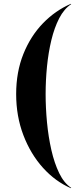

<svg xmlns="http://www.w3.org/2000/svg" viewBox="-20 -820 412 1010"><path d="M354.5 168 353 170Q271.5 135 206.2 62.8Q141 -9.5 103 -109Q65 -208.5 65 -325Q65 -441.5 103 -536Q141 -630.5 206.2 -697.8Q271.5 -765 353 -800L354.5 -798Q317 -773.5 291.5 -724Q266 -674.5 250.2 -609Q234.5 -543.5 227.2 -470.2Q220 -397 220 -325Q220 -253 227.2 -176.8Q234.5 -100.5 250.2 -31Q266 38.5 291.5 91Q317 143.5 354.5 168Z"/></svg>

Font: Bodoni* 72pt
Style: Bold
Weight: 700
Version: Version 2.3